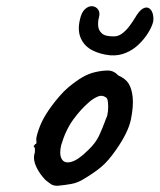

<svg xmlns="http://www.w3.org/2000/svg" viewBox="-20 -608 514 618"><path d="M165 -10Q152 -10 144.5 -15Q137 -20 126 -29Q107 -49 97 -70.5Q87 -92 90 -109Q93 -117 92.5 -124.5Q92 -132 92 -132Q87 -137 89 -138.5Q91 -140 93 -144Q99 -144 97 -155Q95 -163 104 -189.5Q113 -216 128 -240Q134 -250 146 -266.5Q158 -283 172.5 -299.5Q187 -316 199 -326Q224 -347 244.5 -359Q265 -371 287 -376Q309 -381 327.5 -381Q346 -381 361 -365Q384 -355 394 -339Q404 -323 407 -296Q410 -266 401.5 -224Q393 -182 353 -125Q328 -89 305 -70Q282 -51 253 -34Q232 -20 210 -16Q188 -12 165 -10ZM265 -126Q288 -148 299 -171.5Q310 -195 322 -228Q326 -235 327.5 -250Q329 -265 327.5 -279Q326 -293 320 -295Q310 -302 298.5 -298.5Q287 -295 271 -283Q241 -258 216 -223.5Q191 -189 177 -141Q170 -112 178.5 -96.5Q187 -81 209.5 -87Q232 -93 265 -126ZM335 -430Q303 -433 277.5 -446Q252 -459 240.5 -484Q229 -509 237 -544Q242 -568 253.5 -578.5Q265 -589 277 -588Q289 -587 296 -577Q303 -567 298 -550Q295 -539 296 -524.5Q297 -510 308.5 -500Q320 -490 350 -491Q363 -492 375 -501.5Q387 -511 397 -524.5Q407 -538 413 -548Q428 -574 440 -580.5Q452 -587 460.5 -581Q469 -575 472 -562.5Q475 -550 473 -538Q469 -522 457 -502.5Q445 -483 427 -465.5Q409 -448 385.5 -438Q362 -428 335 -430Z"/></svg>

Font: Caveat SemiBold
Style: Regular
Weight: 600
Designer: Pablo Impallari
Foundry: Pablo Impallari
Version: Version 2.000